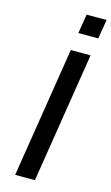

<svg xmlns="http://www.w3.org/2000/svg" viewBox="-136 -954 582 1003"><g transform="rotate(15 154.5 -452.5)"><path d="M57 0 169 -705H276L164 0ZM184 -801 201 -905H309L292 -801Z"/></g></svg>

Font: Nunito Sans 7pt SemiCondensed SemiBold
Style: Italic
Weight: 600
Width: 4
Italic angle: -9°
Designer: Vernon Adams
Foundry: Vernon Adams
Version: Version 3.101;gftools[0.9.27]